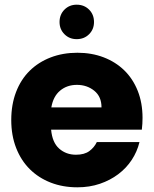

<svg xmlns="http://www.w3.org/2000/svg" viewBox="-20 -791 656 819"><path d="M308 -429Q266 -429 236.5 -404.5Q207 -380 199 -333H413Q413 -379 382 -404Q351 -429 308 -429ZM575 -185Q565 -144 542 -109Q519 -74 484.5 -48Q450 -22 406 -7Q362 8 310 8Q248 8 196.5 -12Q145 -32 107.5 -69Q70 -106 49 -159.5Q28 -213 28 -279Q28 -345 48.5 -398.5Q69 -452 106.5 -489Q144 -526 196 -546Q248 -566 310 -566Q371 -566 422 -546.5Q473 -527 510 -491Q547 -455 567.5 -403.5Q588 -352 588 -288Q588 -263 585 -238H198Q203 -183 232.5 -157Q262 -131 304 -131Q340 -131 361 -146.5Q382 -162 393 -185ZM307 -624Q276 -624 255 -645Q234 -666 234 -697Q234 -729 255 -750Q276 -771 307 -771Q339 -771 360 -750Q381 -729 381 -697Q381 -666 360 -645Q339 -624 307 -624Z"/></svg>

Font: SVN-Poppins
Style: Bold
Weight: 700
Designer: Ninad Kale (Devanagari), Jonny Pinhorn (Latin)
Foundry: Indian Type Foundry
Version: Version 3.200;PS 1.000;hotconv 16.6.54;makeotf.lib2.5.65590